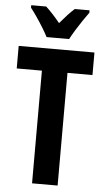

<svg xmlns="http://www.w3.org/2000/svg" viewBox="-62 -972 552 1010"><g transform="rotate(5 214.5 -466.5)"><path d="M282 0H147V-595H14V-714H414V-595H282ZM156 -773Q146 -793 129.5 -820Q113 -847 94.5 -874Q76 -901 61 -920V-933H140Q174 -902 215 -852Q238 -879 255 -897.5Q272 -916 291 -933H369V-920Q355 -901 337 -874.5Q319 -848 302.5 -821Q286 -794 275 -773Z"/></g></svg>

Font: Noto Sans Arabic ExtCond
Style: Bold
Weight: 700
Width: 2
Designer: Monotype Design Team, Nadine Chahine, Nizar Qandah and Khaled Hosny
Foundry: Monotype Imaging Inc.
Version: Version 2.012; ttfautohint (v1.8.4.7-5d5b)